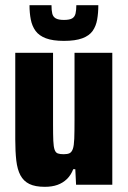

<svg xmlns="http://www.w3.org/2000/svg" viewBox="-20 -714 495 742"><path d="M153 8Q116 8 93.5 -3Q71 -14 59 -36.5Q47 -59 43 -93.5Q39 -128 39 -175V-510H185V-233Q185 -193 186 -170Q187 -147 191 -135.5Q195 -124 203.5 -121Q212 -118 226 -118Q241 -118 249 -122Q257 -126 261.5 -138.5Q266 -151 267 -178Q268 -205 268 -250V-510H414V0H274L271 -60H263Q254 -37 238.5 -22Q223 -7 202 0.5Q181 8 153 8ZM227 -556Q184 -556 157.5 -566Q131 -576 117.5 -594.5Q104 -613 99 -638.5Q94 -664 94 -694H179Q179 -674 182 -661.5Q185 -649 195.5 -643Q206 -637 227 -637Q249 -637 259 -643Q269 -649 272 -662Q275 -675 275 -694H360Q360 -664 355.5 -638.5Q351 -613 338 -594.5Q325 -576 298 -566Q271 -556 227 -556Z"/></svg>

Font: Saira Condensed ExtraBold
Style: Regular
Weight: 800
Width: 3
Designer: Hector Gatti with collaboration of the Omnibus-Type team
Foundry: Omnibus-Type
Version: Version 1.101